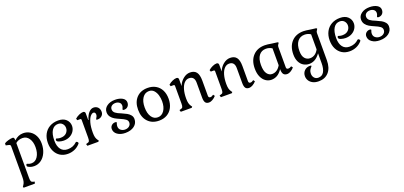

<svg xmlns="http://www.w3.org/2000/svg" viewBox="19 -1413 5504 2618"><g transform="rotate(-20 2771.5 -104.0)"><path d="M53 228 63 213Q80 190 87 164.5Q94 139 94 96V-345Q94 -358 90 -365Q86 -372 75 -375L28 -386V-414Q42 -427 82 -439Q122 -451 152 -451Q175 -451 175 -409V-405Q233 -461 306 -461Q361 -461 405 -433Q449 -405 473.5 -355.5Q498 -306 498 -242Q498 -170 472 -111.5Q446 -53 400.5 -20Q355 13 299 13Q245 13 209 -12Q200 -17 200 -28Q200 -38 203.5 -44.5Q207 -51 214 -51Q217 -51 233.5 -43.5Q250 -36 277 -36Q333 -36 367.5 -89Q402 -142 402 -225Q402 -303 367.5 -352.5Q333 -402 276 -402Q246 -402 222 -394Q198 -386 175 -367V141Q175 176 182.5 190Q190 204 213 209L231 213L223 240H63Z M579 -219Q579 -291 608 -346Q637 -401 690.5 -431Q744 -461 814 -461Q888 -461 928.5 -422Q969 -383 969 -328Q969 -290 948.5 -255Q928 -220 888.5 -198Q849 -176 796 -176Q766 -176 731 -186.5Q696 -197 696 -218Q696 -226 700 -232Q704 -238 709 -238Q712 -238 727.5 -232.5Q743 -227 768 -227Q823 -227 853 -257Q883 -287 883 -329Q883 -365 859.5 -391Q836 -417 797 -417Q738 -417 705.5 -365.5Q673 -314 673 -219Q673 -138 707.5 -92.5Q742 -47 807 -47Q887 -47 939 -99Q942 -102 947 -102Q955 -102 963.5 -94Q972 -86 972 -77Q972 -74 970 -71.5Q968 -69 968 -68Q934 -28 887.5 -7.5Q841 13 788 13Q725 13 678 -16Q631 -45 605 -97.5Q579 -150 579 -219Z M1064 -28 1081 -33Q1105 -37 1112.5 -51.5Q1120 -66 1120 -101V-355Q1120 -366 1116 -370.5Q1112 -375 1102 -375H1063L1054 -399Q1080 -423 1114 -438Q1148 -453 1174 -453Q1187 -453 1195 -445Q1203 -437 1203 -425V-326H1208Q1224 -387 1256.5 -424Q1289 -461 1327 -461Q1365 -461 1389.5 -436.5Q1414 -412 1414 -369Q1414 -335 1389 -312Q1364 -289 1326 -289Q1308 -289 1308 -298Q1308 -301 1315 -312Q1322 -323 1327 -334Q1332 -345 1332 -360Q1332 -377 1324 -386.5Q1316 -396 1303 -396Q1282 -396 1259 -370Q1236 -344 1219.5 -287Q1203 -230 1203 -142Q1203 -101 1209.5 -75.5Q1216 -50 1232 -28L1243 -14L1232 0H1073Z M1463 -101Q1463 -131 1484.5 -151.5Q1506 -172 1539 -172Q1546 -172 1552 -169Q1558 -166 1558 -161Q1558 -158 1552 -143.5Q1546 -129 1546 -109Q1546 -72 1572.5 -52Q1599 -32 1632 -32Q1670 -32 1694 -52Q1718 -72 1718 -104Q1718 -133 1692.5 -152Q1667 -171 1619 -191Q1575 -210 1545.5 -227Q1516 -244 1495 -272Q1474 -300 1474 -340Q1474 -393 1521 -427Q1568 -461 1639 -461Q1704 -461 1746 -436.5Q1788 -412 1788 -369Q1788 -334 1767 -312Q1746 -290 1712 -290Q1692 -290 1692 -303Q1692 -307 1699.5 -321Q1707 -335 1707 -353Q1707 -385 1684 -401.5Q1661 -418 1632 -418Q1595 -418 1573.5 -400Q1552 -382 1552 -353Q1552 -319 1580 -297.5Q1608 -276 1659 -257Q1703 -238 1732 -222Q1761 -206 1781 -181.5Q1801 -157 1801 -124Q1801 -62 1751.5 -24.5Q1702 13 1621 13Q1553 13 1508 -18.5Q1463 -50 1463 -101Z M1890 -225Q1890 -334 1950 -397.5Q2010 -461 2112 -461Q2179 -461 2229 -432Q2279 -403 2306 -350Q2333 -297 2333 -225Q2333 -153 2305.5 -99Q2278 -45 2228 -16Q2178 13 2112 13Q2010 13 1950 -51.5Q1890 -116 1890 -225ZM2238 -223Q2238 -266 2226 -309.5Q2214 -353 2186.5 -383.5Q2159 -414 2115 -414Q2056 -414 2020.5 -362Q1985 -310 1985 -224Q1985 -138 2018.5 -87Q2052 -36 2110 -36Q2167 -36 2202.5 -87.5Q2238 -139 2238 -223Z M2767 -83V-299Q2767 -345 2747 -368.5Q2727 -392 2688 -392Q2649 -392 2619.5 -361Q2590 -330 2574 -274Q2558 -218 2558 -145Q2558 -103 2564.5 -77Q2571 -51 2587 -28L2598 -14L2587 0H2428L2419 -28L2436 -33Q2460 -37 2467.5 -51.5Q2475 -66 2475 -101V-355Q2475 -366 2471 -370.5Q2467 -375 2457 -375H2418L2409 -399Q2435 -423 2469 -438Q2503 -453 2529 -453Q2542 -453 2550 -445Q2558 -437 2558 -425V-326Q2581 -385 2628 -423Q2675 -461 2727 -461Q2790 -461 2819.5 -422Q2849 -383 2849 -299V-80Q2849 -49 2876 -49Q2898 -49 2921 -68L2938 -45Q2915 -19 2887 -3Q2859 13 2836 13Q2799 13 2783 -9.5Q2767 -32 2767 -83Z M3349 -83V-299Q3349 -345 3329 -368.5Q3309 -392 3270 -392Q3231 -392 3201.5 -361Q3172 -330 3156 -274Q3140 -218 3140 -145Q3140 -103 3146.5 -77Q3153 -51 3169 -28L3180 -14L3169 0H3010L3001 -28L3018 -33Q3042 -37 3049.5 -51.5Q3057 -66 3057 -101V-355Q3057 -366 3053 -370.5Q3049 -375 3039 -375H3000L2991 -399Q3017 -423 3051 -438Q3085 -453 3111 -453Q3124 -453 3132 -445Q3140 -437 3140 -425V-326Q3163 -385 3210 -423Q3257 -461 3309 -461Q3372 -461 3401.5 -422Q3431 -383 3431 -299V-80Q3431 -49 3458 -49Q3480 -49 3503 -68L3520 -45Q3497 -19 3469 -3Q3441 13 3418 13Q3381 13 3365 -9.5Q3349 -32 3349 -83Z M3577 -208Q3577 -325 3640.5 -393Q3704 -461 3812 -461Q3848 -461 3910 -450Q3956 -442 3993 -439L4005 -428L3992 -411Q3985 -399 3982.5 -392.5Q3980 -386 3980 -375V-80Q3980 -52 4009 -52Q4031 -52 4054 -68L4071 -45Q4047 -18 4020 -2.5Q3993 13 3971 13Q3933 13 3916 -9.5Q3899 -32 3899 -83Q3863 -30 3824.5 -8.5Q3786 13 3741 13Q3697 13 3659.5 -12.5Q3622 -38 3599.5 -87.5Q3577 -137 3577 -208ZM3899 -140V-385Q3860 -411 3811 -411Q3746 -411 3709.5 -362.5Q3673 -314 3673 -225Q3673 -139 3702.5 -98.5Q3732 -58 3776 -58Q3852 -58 3899 -140Z M4184 123Q4184 77 4215 45Q4246 13 4300 13Q4308 13 4312 15.5Q4316 18 4316 22Q4316 26 4303.5 39.5Q4291 53 4281.5 72Q4272 91 4272 120Q4272 156 4293.5 180.5Q4315 205 4351 205Q4407 205 4433 158.5Q4459 112 4459 34V-109Q4422 -58 4382.5 -36Q4343 -14 4300 -14Q4256 -14 4218.5 -36Q4181 -58 4159 -102Q4137 -146 4137 -208Q4137 -325 4200.5 -393Q4264 -461 4373 -461Q4407 -461 4469 -450Q4479 -449 4505.5 -445Q4532 -441 4554 -439L4563 -428L4553 -411Q4546 -401 4543 -394Q4540 -387 4540 -375V20Q4540 131 4486.5 192Q4433 253 4340 253Q4289 253 4254 234.5Q4219 216 4201.5 186.5Q4184 157 4184 123ZM4459 -166V-385Q4420 -411 4372 -411Q4306 -411 4268.5 -362.5Q4231 -314 4231 -225Q4231 -152 4261 -117.5Q4291 -83 4337 -83Q4373 -83 4404.5 -103Q4436 -123 4459 -166Z M4668 -219Q4668 -291 4697 -346Q4726 -401 4779.5 -431Q4833 -461 4903 -461Q4977 -461 5017.5 -422Q5058 -383 5058 -328Q5058 -290 5037.5 -255Q5017 -220 4977.5 -198Q4938 -176 4885 -176Q4855 -176 4820 -186.5Q4785 -197 4785 -218Q4785 -226 4789 -232Q4793 -238 4798 -238Q4801 -238 4816.5 -232.5Q4832 -227 4857 -227Q4912 -227 4942 -257Q4972 -287 4972 -329Q4972 -365 4948.5 -391Q4925 -417 4886 -417Q4827 -417 4794.5 -365.5Q4762 -314 4762 -219Q4762 -138 4796.5 -92.5Q4831 -47 4896 -47Q4976 -47 5028 -99Q5031 -102 5036 -102Q5044 -102 5052.5 -94Q5061 -86 5061 -77Q5061 -74 5059 -71.5Q5057 -69 5057 -68Q5023 -28 4976.5 -7.5Q4930 13 4877 13Q4814 13 4767 -16Q4720 -45 4694 -97.5Q4668 -150 4668 -219Z M5156 -101Q5156 -131 5177.5 -151.5Q5199 -172 5232 -172Q5239 -172 5245 -169Q5251 -166 5251 -161Q5251 -158 5245 -143.5Q5239 -129 5239 -109Q5239 -72 5265.5 -52Q5292 -32 5325 -32Q5363 -32 5387 -52Q5411 -72 5411 -104Q5411 -133 5385.5 -152Q5360 -171 5312 -191Q5268 -210 5238.5 -227Q5209 -244 5188 -272Q5167 -300 5167 -340Q5167 -393 5214 -427Q5261 -461 5332 -461Q5397 -461 5439 -436.5Q5481 -412 5481 -369Q5481 -334 5460 -312Q5439 -290 5405 -290Q5385 -290 5385 -303Q5385 -307 5392.5 -321Q5400 -335 5400 -353Q5400 -385 5377 -401.5Q5354 -418 5325 -418Q5288 -418 5266.5 -400Q5245 -382 5245 -353Q5245 -319 5273 -297.5Q5301 -276 5352 -257Q5396 -238 5425 -222Q5454 -206 5474 -181.5Q5494 -157 5494 -124Q5494 -62 5444.5 -24.5Q5395 13 5314 13Q5246 13 5201 -18.5Q5156 -50 5156 -101Z"/></g></svg>

Font: Kurale
Style: Regular
Weight: 400
Designer: Eduardo Rodriguez Tunni
Foundry: Eduardo Rodriguez Tunni
Version: Version 2.000